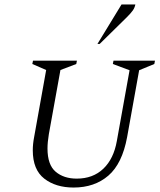

<svg xmlns="http://www.w3.org/2000/svg" viewBox="-20 -832 718 861"><path d="M310 9Q230 9 178.5 -31Q127 -71 127 -158Q127 -186 133 -217L187 -518L125 -545L128 -560H325L322 -545L251 -518L199 -230Q193 -194 193 -166Q193 -93 229.5 -62Q266 -31 324 -31Q397 -31 443.5 -75.5Q490 -120 504 -200L561 -517L486 -545L489 -560H675L672 -545L604 -517L550 -217Q528 -98 466 -44.5Q404 9 310 9ZM417 -635 525 -812H587Q584 -797 575.5 -785Q567 -773 550 -756L427 -635Z"/></svg>

Font: Spectral SC Light
Style: Italic
Weight: 300
Italic angle: -10°
Designer: Jean-Baptiste Levee
Foundry: Production Type
Version: Version 2.001